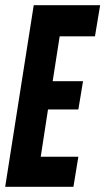

<svg xmlns="http://www.w3.org/2000/svg" viewBox="-35 -720 406 740"><path d="M-15 0 95 -700H351L331 -580H195L168 -407H285L267 -298H150L122 -116H267L248 0Z"/></svg>

Font: Georama ExtraCondensed
Style: Bold Italic
Weight: 700
Width: 2
Italic angle: -9°
Designer: Jean-Baptiste Levee
Foundry: Production Type
Version: Version 1.000